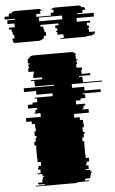

<svg xmlns="http://www.w3.org/2000/svg" viewBox="-115 -986 614 1027"><g transform="rotate(-5 192.0 -472.5)"><path d="M437 -529H274V-509H339V-489H425V-474H328V-469H340V-449H315V-444H313V-439H288V-419H335V-414H337V-409H326V-394H319V-389H352V-369H272V-349H301V-334H317V-314H319V-294H311V-269H320V-259H314V-244H313V-239H305V-219H314V-209H313V-149H314V-129H331V-109H317V-99H313V-89H325V-69H308V-64H333V-54H342V-49H334V-34H330V-27Q330 -25 329.5 -23Q329 -21 328 -19H303Q302 -14 297 -9H325Q321 -5 319 -4H262Q257 0 248 0H44Q35 0 30 -4H87Q83 -5 81 -9H53Q48 -14 47 -19H73Q72 -22 72 -27V-34H76V-49H84V-54H75V-64H50V-69H67V-89H55V-99H59V-109H73V-129H56V-149H55V-209H56V-219H47V-239H55V-244H56V-259H62V-269H53V-294H61V-314H59V-334H43V-349H14V-369H94V-389H61V-394H68V-409H79V-414H77V-419H30V-439H55V-444H57V-449H82V-469H70V-474H167V-489H81V-509H16V-529H179V-534H77V-549H76V-564H58V-569H119V-579H73V-599H77V-614H49V-634H54V-644H51V-654H59V-659H50V-673Q50 -678 52 -684H57Q64 -700 82 -700H286Q304 -700 311 -684H306Q308 -678 308 -673V-659H317V-654H309V-644H312V-634H307V-614H335V-599H331V-579H377V-569H316V-564H334V-549H335V-534H437ZM424 -879H330V-859H401V-849H383V-834H392V-819H385V-814H391V-799H422V-798Q422 -791 417 -784H410Q406 -780 404 -779H380Q375 -775 367 -775H243Q234 -775 230 -779H254Q251 -781 249 -784H256Q252 -789 252 -798V-799H221V-814H215V-819H222V-834H213V-849H231V-859H135V-849H149V-834H153V-819H160V-799H148V-798Q148 -789 144 -784H140Q139 -783 138 -781.5Q137 -780 135 -779H132Q127 -775 118 -775H-6Q-14 -775 -19 -779H-16Q-19 -781 -21 -784H-17Q-22 -791 -22 -798V-799H-10V-819H-17V-834H-21V-849H-35V-859H-3V-879H-40V-899H2V-904H-53V-919H-30V-922Q-30 -930 -27 -934H-15Q-9 -945 5 -945H129Q143 -945 149 -934H137Q140 -930 140 -922V-919H117V-904H195V-919H210V-922Q210 -930 213 -934H199Q205 -945 219 -945H343Q357 -945 363 -934H376Q380 -928 380 -922V-919H365V-904H336V-899H424ZM254 -879V-899H130V-879Z"/></g></svg>

Font: Rubik Glitch
Style: Regular
Weight: 400
Designer: Hubert and Fischer, NaN
Foundry: Hubert and Fischer, NaN
Version: Version 2.200